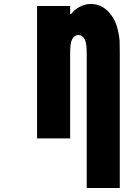

<svg xmlns="http://www.w3.org/2000/svg" viewBox="-20 -697 707 967"><path d="M436.8 -677.1Q506.5 -677.1 549.5 -607.4Q565.1 -581.4 573.2 -547.5Q581.4 -513.7 582.4 -491.2Q583.3 -468.8 583.3 -427.7V250H416.7V-427.7Q416.7 -480.5 406.9 -498.7Q394.5 -520.8 375 -520.8Q355.5 -520.8 343.1 -498.7Q333.3 -480.5 333.3 -427.7V0H166.7V-666.7H333.3V-626.3H337.9Q356.1 -649.7 382.8 -663.4Q409.5 -677.1 436.8 -677.1Z"/></svg>

Font: Monoid
Style: Bold
Weight: 700
Width: 4
Designer: Andreas Larsen (@larsenwork)
Version: Version 0.61